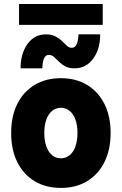

<svg xmlns="http://www.w3.org/2000/svg" viewBox="-20 -922 602 950"><path d="M281.2 7.8Q206.5 7.8 151.1 -25.6Q95.7 -59.1 65.4 -120.1Q35.2 -181.2 35.2 -263.7Q35.2 -346.7 65.4 -407.5Q95.7 -468.3 151.1 -501.7Q206.5 -535.2 281.2 -535.2Q356 -535.2 411.1 -501.7Q466.3 -468.3 496.8 -407.5Q527.3 -346.7 527.3 -263.7Q527.3 -181.2 496.8 -120.1Q466.3 -59.1 411.1 -25.6Q356 7.8 281.2 7.8ZM281.2 -138.7Q306.2 -138.7 324.7 -154.1Q343.3 -169.4 353.3 -197.8Q363.3 -226.1 363.3 -263.7Q363.3 -302.2 353.3 -330.1Q343.3 -357.9 324.7 -373.3Q306.2 -388.7 281.2 -388.7Q256.3 -388.7 237.8 -373.3Q219.2 -357.9 209.2 -330.1Q199.2 -302.2 199.2 -263.7Q199.2 -226.1 209.2 -197.8Q219.2 -169.4 237.8 -154.1Q256.3 -138.7 281.2 -138.7ZM82 -584Q81.5 -655.8 115.7 -703.9Q149.9 -752 208 -752Q235.8 -752 254.6 -741.9Q273.4 -731.9 286.6 -718.8Q299.8 -705.6 310.8 -695.6Q321.8 -685.5 335 -685.5Q353 -685.5 360.4 -705.6Q367.7 -725.6 368.2 -752H475.6Q476.1 -680.2 441.4 -632.1Q406.7 -584 348.6 -584Q320.8 -584 302.5 -594Q284.2 -604 271.2 -617.2Q258.3 -630.4 246.8 -640.4Q235.4 -650.4 221.7 -650.4Q204.6 -650.4 197.3 -631.6Q189.9 -612.8 189.5 -584ZM74.2 -798.8V-902.3H488.3V-798.8Z"/></svg>

Font: Reddit Mono Black
Style: Regular
Weight: 900
Monospace: yes
Designer: Stephen Hutchings
Foundry: Reddit
Version: Version 1.014